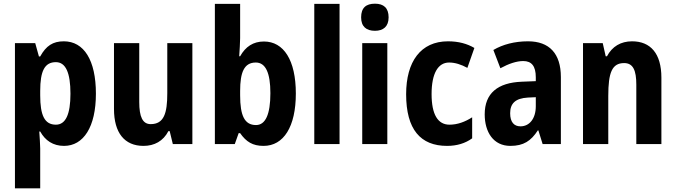

<svg xmlns="http://www.w3.org/2000/svg" viewBox="-20 -781 3665 1041"><path d="M326 -557C267 -557 230 -533 198 -475H191L171 -547H61V240H198V24C198 0 195 -32 193 -68H198C225 -19 268 10 327 10C433 10 500 -93 500 -273C500 -455 435 -557 326 -557ZM283 -444C336 -444 362 -387 362 -273C362 -161 336 -105 283 -105C221 -105 198 -157 198 -264V-288C198 -396 222 -444 283 -444Z M1023 -547H887V-275C887 -167 869 -108 797 -108C753 -108 735 -148 735 -228V-547H598V-190C598 -61 655 10 758 10C817 10 865 -16 893 -70H900L917 0H1023Z M1282 -574V-760H1145V0H1253L1274 -59H1282C1315 -12 1350 10 1409 10C1518 10 1584 -94 1584 -274C1584 -455 1518 -556 1411 -556C1353 -556 1311 -528 1282 -476H1277C1279 -513 1282 -547 1282 -574ZM1367 -442C1420 -442 1446 -386 1446 -276C1446 -160 1419 -103 1368 -103C1306 -103 1282 -154 1282 -264V-288C1282 -388 1303 -442 1367 -442Z M1821 0V-760H1684V0Z M2013 -761C1965 -761 1938 -739 1938 -687C1938 -637 1966 -614 2013 -614C2058 -614 2087 -637 2087 -687C2087 -738 2060 -761 2013 -761ZM2080 -547H1944V0H2080Z M2404 10C2457 10 2503 -4 2540 -31V-145C2501 -120 2460 -105 2417 -105C2354 -105 2320 -160 2320 -271C2320 -383 2355 -442 2415 -442C2448 -442 2481 -431 2514 -413L2552 -521C2513 -544 2466 -557 2409 -557C2261 -557 2182 -447 2182 -270C2182 -79 2260 10 2404 10Z M2843 -557C2770 -557 2706 -540 2655 -510L2693 -411C2739 -436 2781 -450 2817 -450C2862 -450 2885 -423 2885 -362V-341L2810 -338C2678 -333 2608 -275 2608 -161C2608 -65 2655 10 2747 10C2819 10 2859 -17 2896 -74H2899L2922 0H3021V-363C3021 -491 2958 -557 2843 -557ZM2842 -252 2885 -254V-205C2885 -137 2850 -96 2802 -96C2767 -96 2746 -119 2746 -167C2746 -220 2774 -248 2842 -252Z M3407 -557C3346 -557 3299 -529 3271 -476H3264L3248 -547H3141V0H3278V-261C3278 -387 3298 -439 3364 -439C3413 -439 3430 -399 3430 -322V0H3566V-360C3566 -491 3507 -557 3407 -557Z"/></svg>

Font: Noto Sans Thai Looped Condensed
Style: Bold
Weight: 700
Width: 3
Designer: Sasikarn Vongin, Ben Mitchell
Foundry: The Fontpad Ltd
Version: Version 1.001